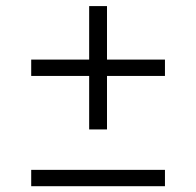

<svg xmlns="http://www.w3.org/2000/svg" viewBox="-20 -728 660 646"><path d="M85 -527.5H535V-472.5H85ZM340 -707.5V-292.5H280V-707.5ZM85 -156.5H535V-101.5H85Z"/></svg>

Font: Monaspace Neon Var
Style: Regular
Weight: 400
Designer: Riley Cran and the Lettermatic Team
Version: Version 1.000 (Monaspace Neon Var)